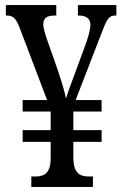

<svg xmlns="http://www.w3.org/2000/svg" viewBox="-20 -734 482 754"><path d="M103 0H345V-41H327C291 -41 268 -57 268 -116V-177H379V-223H268V-296H379V-341H277L376 -597C399 -658 407 -673 432 -673H437V-714H286V-673H289C317 -673 335 -662 335 -637C335 -615 324 -580 313 -551L268 -429C257 -401 246 -369 239 -347C234 -376 219 -423 204 -467L166 -575C158 -599 150 -622 150 -638C150 -665 166 -673 197 -673H201V-714H3V-673H7C34 -673 44 -659 59 -620L165 -341H69V-296H179V-223H69V-177H179V-112C179 -57 156 -41 121 -41H103Z"/></svg>

Font: Noto Serif Tamil ExtraCondensed
Style: Italic
Weight: 400
Width: 2
Italic angle: -12°
Designer: Indian Type Foundry, Tom Grace, and the Monotype Design Team
Foundry: Monotype Imaging Inc.
Version: Version 2.003